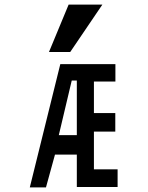

<svg xmlns="http://www.w3.org/2000/svg" viewBox="-20 -811 640 831"><path d="M241 -533.5H479.5V-458H386.5V-321.5H479V-241.5H386.5V-78H489V-1.5H312.5V-142H218L179 0H109ZM312.5 -226V-462.5H290.5L234.5 -226ZM192 -586 277 -791H423L284 -586Z"/></svg>

Font: JuliaMono
Style: Bold
Weight: 700
Monospace: yes
Designer: cormullion
Foundry: corm
Version: Version 0.055; ttfautohint (v1.8.4)